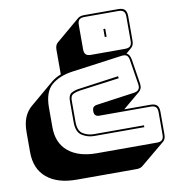

<svg xmlns="http://www.w3.org/2000/svg" viewBox="-91 -812 938 1014"><g transform="rotate(-10 378.0 -305.5)"><path d="M561 119H238Q136 119 78.5 71Q21 23 21 -67V-172Q21 -221 34.5 -253Q48 -285 73 -306L202 -415Q212 -423 225 -430.5Q238 -438 252 -443V-575Q252 -588 255.5 -597Q259 -606 266 -612L395 -721Q400 -725 408.5 -727.5Q417 -730 427 -730H610Q635 -730 645.5 -719Q656 -708 656 -684V-553Q656 -540 652.5 -531Q649 -522 642 -516L613 -491Q622 -487 627 -478.5Q632 -470 635 -455L656 -322Q658 -307 654 -297Q650 -287 643 -281L550 -203H690Q714 -203 725 -192.5Q736 -182 736 -157V-36Q736 -23 732.5 -14Q729 -5 722 1L592 109Q588 113 579.5 116Q571 119 561 119ZM427 -720Q408 -720 399.5 -711.5Q391 -703 391 -684V-553Q391 -534 399.5 -525.5Q408 -517 427 -517H610Q629 -517 637.5 -525.5Q646 -534 646 -553V-684Q646 -703 637.5 -711.5Q629 -720 610 -720ZM525 -640V-597H515V-640ZM315 -447Q244 -437 202 -401Q160 -365 160 -281V-176Q160 -91 215 -45.5Q270 0 367 0H690Q709 0 717.5 -8.5Q726 -17 726 -36V-157Q726 -176 717.5 -184.5Q709 -193 690 -193H414Q401 -193 394 -200Q387 -207 387 -221Q387 -236 393 -243Q399 -250 414 -252L613 -280Q632 -282 640.5 -292Q649 -302 646 -321L625 -453Q622 -472 613.5 -479Q605 -486 586 -484ZM548 -381 550 -370 334 -341Q315 -338 300 -330.5Q285 -323 285 -297V-183Q285 -134 311.5 -118Q338 -102 369 -102H638V-92H369Q335 -92 305 -110.5Q275 -129 275 -183V-297Q275 -328 292 -338Q309 -348 332 -351Z"/></g></svg>

Font: Bungee Shade
Style: Regular
Weight: 400
Designer: David Jonathan Ross
Foundry: David Jonathan Ross
Version: Version 1.000;PS 1.0;hotconv 1.0.72;makeotf.lib2.5.5900